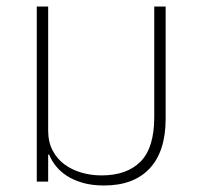

<svg xmlns="http://www.w3.org/2000/svg" viewBox="-20 -558 613 590"><path d="M300 12Q263 12 235 4Q207 -4 186.5 -17Q166 -30 152 -47.5Q138 -65 131 -83H128V0H93V-538H128V-157Q128 -122 141.5 -96Q155 -70 178 -53Q201 -36 230.5 -27.5Q260 -19 292 -19Q370 -19 412 -61.5Q454 -104 454 -198V-538H489V-193Q489 -93 440 -40.5Q391 12 300 12Z"/></svg>

Font: IBM Plex Sans Thai ExtLt
Style: Regular
Weight: 200
Designer: Mike Abbink, Paul van der Laan, Pieter van Rosmalen, Ben Mitchell, Mark Frömberg
Foundry: Bold Monday
Version: Version 1.2